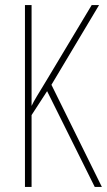

<svg xmlns="http://www.w3.org/2000/svg" viewBox="-20 -734 420 754"><path d="M380 0 182 -401 369 -714H340L160 -414C132 -368 112 -336 104 -318V-714H78V0H104V-282L165 -376L352 0Z"/></svg>

Font: Noto Sans Oriya ExtCond Thin
Style: Regular
Weight: 100
Width: 2
Designer: Amélie Bonet and Sol Matas
Foundry: Google LLC
Version: Version 2.006